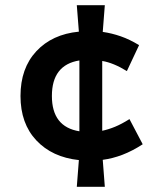

<svg xmlns="http://www.w3.org/2000/svg" viewBox="-20 -685 620 740"><path d="M276 35 284 -68Q181 -79 120 -144Q59 -209 59 -315Q59 -422 120 -487.5Q181 -553 284 -563L276 -665H384L376 -562Q411 -557 445.5 -545Q480 -533 516 -511L469 -411Q417 -443 374 -450V-181Q398 -186 423.5 -196.5Q449 -207 479 -226L530 -129Q490 -103 452 -88.5Q414 -74 376 -69L384 35ZM286 -179V-452Q180 -435 180 -315Q180 -196 286 -179Z"/></svg>

Font: Sometype Mono
Style: Bold
Weight: 700
Monospace: yes
Designer: Ryoichi Tsunekawa
Foundry: Dharma Type
Version: Version 1.000; ttfautohint (v1.8.3)